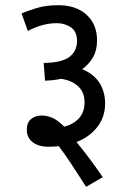

<svg xmlns="http://www.w3.org/2000/svg" viewBox="-20 -652 493 738"><path d="M63 -600Q84 -610 120.5 -621Q157 -632 203 -632Q273 -632 313 -595Q353 -558 353 -497Q353 -459 338 -432.5Q323 -406 296 -386Q340 -368 362 -334Q384 -300 384 -254Q384 -203 354.5 -164.5Q325 -126 274 -106Q299 -76 325 -41Q351 -6 375 29L311 66Q280 18 254.5 -21Q229 -60 206 -90Q186 -88 166 -88Q128 -88 105.5 -105.5Q83 -123 83 -153Q83 -181 99.5 -194.5Q116 -208 141 -208Q157 -208 178 -200.5Q199 -193 227 -165Q264 -175 284.5 -198.5Q305 -222 305 -259Q305 -298 279.5 -321Q254 -344 214 -349Q187 -343 153 -342L148 -410Q217 -411 246.5 -433Q276 -455 276 -495Q276 -531 252.5 -547Q229 -563 198 -563Q144 -563 87 -533Z"/></svg>

Font: Noto Sans Devanagari Condensed
Style: Regular
Weight: 400
Width: 3
Designer: Jelle Bosma - Monotype Design Team
Foundry: Monotype Imaging Inc.
Version: Version 2.004; ttfautohint (v1.8.4.7-5d5b)